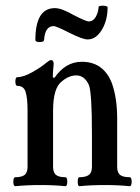

<svg xmlns="http://www.w3.org/2000/svg" viewBox="-20 -638 483 662"><path d="M282 -502Q265 -502 219 -525Q174 -548 165 -548Q135 -548 132 -500Q131 -493 116.5 -493Q102 -493 102 -500Q102 -610 169 -610Q193 -610 234 -586Q277 -564 286 -564Q301 -564 310 -579.5Q319 -595 320 -614Q320 -617 328 -618Q336 -619 343.5 -617.5Q351 -616 351 -613Q351 -568 331 -535Q311 -502 282 -502ZM33 4Q26 4 26 -11.5Q26 -27 33 -27Q55 -27 65 -35Q75 -43 75 -63V-258Q75 -299 68.5 -320.5Q62 -342 40 -342Q33 -342 33 -357Q33 -372 40 -372Q61 -372 92 -389.5Q123 -407 140 -422Q151 -431 156 -431Q165 -431 165 -417Q162 -387 162 -371L168 -370Q206 -425 262 -425Q336 -425 365 -353Q384 -302 384 -228V-63Q384 -43 394 -35Q404 -27 427 -27Q434 -27 434 -11.5Q434 4 427 4Q388 0 341 0Q293 0 254 4Q248 4 248 -11.5Q248 -27 254 -27Q276 -27 286.5 -35Q297 -43 297 -63V-176Q297 -322 286 -346Q271 -378 243 -378Q218 -378 194 -358Q163 -336 163 -256V-63Q163 -43 173 -35Q183 -27 205 -27Q212 -27 212 -11.5Q212 4 205 4Q168 0 119 0Q72 0 33 4Z"/></svg>

Font: Junicode Cond Medium
Style: Regular
Weight: 500
Width: 3
Designer: Peter S. Baker
Version: Version 2.201